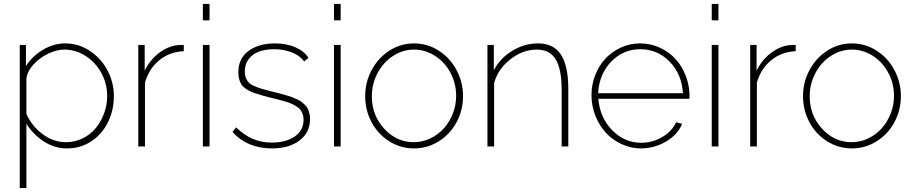

<svg xmlns="http://www.w3.org/2000/svg" viewBox="-20 -750 4676 983"><path d="M115.2 -116.2V212.9H81.1V-520H112.8V-412.1Q146.5 -463.9 200.9 -495.8Q255.4 -527.8 314 -527.8Q383.8 -527.8 441.9 -488.3Q500 -448.7 531.5 -387.5Q563 -326.2 563 -258.8Q563 -186.5 533.4 -125.5Q503.9 -64.5 448.5 -27.3Q393.1 9.8 323.2 9.8Q259.3 9.8 205.1 -25.4Q150.9 -60.5 115.2 -116.2ZM528.8 -258.8Q528.8 -320.3 499.8 -374.8Q470.7 -429.2 419.7 -462.6Q368.7 -496.1 309.1 -496.1Q271 -496.1 227.3 -475.6Q183.6 -455.1 151.1 -419.4Q118.7 -383.8 115.2 -346.2V-167Q143.1 -104 198.5 -63Q253.9 -22 317.9 -22Q364.3 -22 404.5 -42.2Q444.8 -62.5 471.7 -95.9Q498.5 -129.4 513.7 -171.9Q528.8 -214.4 528.8 -258.8Z M920.9 -487.8Q849.1 -484.9 796.1 -442.1Q743.2 -399.4 722.2 -327.1V0H688V-520H720.7V-388.2Q747.6 -442.9 793.2 -478Q838.9 -513.2 889.2 -519Q902.3 -520 920.9 -520Z M1018.6 -646V-730H1052.7V-646ZM1018.6 0V-520H1052.7V0Z M1372.1 9.8Q1246.6 9.8 1170.4 -74.2L1188.5 -98.1Q1230 -58.1 1274.2 -39.1Q1318.4 -20 1371.1 -20Q1444.3 -20 1489.3 -51.3Q1534.2 -82.5 1534.2 -137.2Q1534.2 -152.3 1530 -164.6Q1525.9 -176.8 1519.5 -186Q1513.2 -195.3 1500.2 -203.6Q1487.3 -211.9 1475.8 -217.5Q1464.4 -223.1 1443.4 -229.5Q1422.4 -235.8 1406 -240Q1389.6 -244.1 1361.3 -251Q1335 -257.8 1318.6 -262.5Q1302.2 -267.1 1283 -273.7Q1263.7 -280.3 1252.7 -286.6Q1241.7 -293 1230.2 -302Q1218.8 -311 1213.1 -322Q1207.5 -333 1203.9 -347.2Q1200.2 -361.3 1200.2 -378.9Q1200.2 -451.7 1252.9 -489.7Q1305.7 -527.8 1387.2 -527.8Q1447.3 -527.8 1492.9 -507.6Q1538.6 -487.3 1559.1 -454.1L1537.1 -435.1Q1516.6 -464.8 1475.1 -481.4Q1433.6 -498 1383.3 -498Q1341.3 -498 1308.6 -486.8Q1275.9 -475.6 1254.6 -449.2Q1233.4 -422.9 1233.4 -383.8Q1233.4 -364.3 1239.3 -350.3Q1245.1 -336.4 1253.7 -327.1Q1262.2 -317.9 1282 -309.3Q1301.8 -300.8 1318.6 -295.9Q1335.4 -291 1369.1 -282.2Q1394 -276.4 1408.4 -272.5Q1422.9 -268.6 1443.1 -262.9Q1463.4 -257.3 1475.1 -252.7Q1486.8 -248 1501.7 -241.2Q1516.6 -234.4 1525.1 -227.5Q1533.7 -220.7 1543 -211.4Q1552.2 -202.1 1556.6 -191.9Q1561 -181.6 1564.2 -168.9Q1567.4 -156.2 1567.4 -141.1Q1567.4 -71.8 1513.9 -31Q1460.4 9.8 1372.1 9.8Z M1689.9 -646V-730H1724.1V-646ZM1689.9 0V-520H1724.1V0Z M2099.6 -527.8Q2168 -527.8 2225.8 -491Q2283.7 -454.1 2317.1 -391.8Q2350.6 -329.6 2350.6 -257.8Q2350.6 -186 2317.6 -124.5Q2284.7 -63 2226.6 -26.6Q2168.5 9.8 2099.6 9.8Q2030.8 9.8 1972.9 -26.6Q1915 -63 1882.3 -124.5Q1849.6 -186 1849.6 -257.8Q1849.6 -329.6 1883.1 -391.8Q1916.5 -454.1 1974.1 -491Q2031.7 -527.8 2099.6 -527.8ZM2098.6 -22Q2142.6 -22 2182.6 -41Q2222.7 -60.1 2251.7 -92Q2280.8 -124 2298.1 -167.7Q2315.4 -211.4 2315.4 -258.8Q2315.4 -322.3 2286.4 -377Q2257.3 -431.6 2207.5 -463.9Q2157.7 -496.1 2099.6 -496.1Q2042 -496.1 1992.2 -463.6Q1942.4 -431.2 1913.1 -376Q1883.8 -320.8 1883.8 -256.8Q1883.8 -160.2 1947 -91.1Q2010.3 -22 2098.6 -22Z M2889.6 0H2855.5V-290Q2855.5 -396.5 2825 -446.3Q2794.4 -496.1 2728.5 -496.1Q2657.2 -496.1 2593.8 -447Q2530.3 -397.9 2509.8 -325.2V0H2475.6V-520H2508.3V-390.1Q2540 -451.7 2602.5 -489.7Q2665 -527.8 2734.4 -527.8Q2814.9 -527.8 2852.3 -469.7Q2889.6 -411.6 2889.6 -293.9Z M3261.2 9.8Q3209.5 9.8 3162.4 -12.2Q3115.2 -34.2 3081.5 -70.8Q3047.9 -107.4 3028.1 -157.7Q3008.3 -208 3008.3 -263.2Q3008.3 -316.9 3027.6 -366Q3046.9 -415 3080.1 -450.4Q3113.3 -485.8 3159.4 -506.8Q3205.6 -527.8 3257.3 -527.8Q3310.1 -527.8 3356.9 -506.6Q3403.8 -485.4 3437.3 -449.2Q3470.7 -413.1 3490.2 -363.5Q3509.8 -314 3510.3 -259.8Q3510.3 -249 3509.3 -244.1H3043.5Q3050.8 -148.9 3113.8 -84Q3176.8 -19 3263.2 -19Q3320.3 -19 3370.4 -48.3Q3420.4 -77.6 3441.4 -124L3472.2 -116.2Q3450.7 -61.5 3390.9 -25.9Q3331.1 9.8 3261.2 9.8ZM3042.5 -272.9H3476.6Q3470.2 -371.1 3408.2 -434.6Q3346.2 -498 3258.3 -498Q3170.4 -498 3108.9 -434.1Q3047.4 -370.1 3042.5 -272.9Z M3624 -646V-730H3658.2V-646ZM3624 0V-520H3658.2V0Z M4053.7 -487.8Q3981.9 -484.9 3929 -442.1Q3876 -399.4 3855 -327.1V0H3820.8V-520H3853.5V-388.2Q3880.4 -442.9 3926 -478Q3971.7 -513.2 4022 -519Q4035.2 -520 4053.7 -520Z M4341.3 -527.8Q4409.7 -527.8 4467.5 -491Q4525.4 -454.1 4558.8 -391.8Q4592.3 -329.6 4592.3 -257.8Q4592.3 -186 4559.3 -124.5Q4526.4 -63 4468.3 -26.6Q4410.2 9.8 4341.3 9.8Q4272.5 9.8 4214.6 -26.6Q4156.7 -63 4124 -124.5Q4091.3 -186 4091.3 -257.8Q4091.3 -329.6 4124.8 -391.8Q4158.2 -454.1 4215.8 -491Q4273.4 -527.8 4341.3 -527.8ZM4340.3 -22Q4384.3 -22 4424.3 -41Q4464.4 -60.1 4493.4 -92Q4522.5 -124 4539.8 -167.7Q4557.1 -211.4 4557.1 -258.8Q4557.1 -322.3 4528.1 -377Q4499 -431.6 4449.2 -463.9Q4399.4 -496.1 4341.3 -496.1Q4283.7 -496.1 4233.9 -463.6Q4184.1 -431.2 4154.8 -376Q4125.5 -320.8 4125.5 -256.8Q4125.5 -160.2 4188.7 -91.1Q4252 -22 4340.3 -22Z"/></svg>

Font: Rawline ExtraLight
Style: Regular
Weight: 275
Designer: Matt McInerney, Pablo Impallari, Rodrigo Fuenzalida
Foundry: Matt McInerney, Pablo Impallari, Rodrigo Fuenzalida
Version: Version 4.020;PS 004.020;hotconv 1.0.88;makeotf.lib2.5.64775